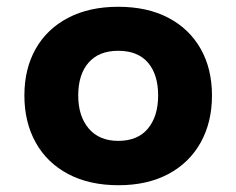

<svg xmlns="http://www.w3.org/2000/svg" viewBox="-20 -536 698 567"><path d="M330 11Q244 11 181.5 -22Q119 -55 85.5 -115Q52 -175 52 -254Q52 -333 85.5 -392Q119 -451 181.5 -483.5Q244 -516 329 -516Q415 -516 477 -483.5Q539 -451 572.5 -392Q606 -333 606 -254Q606 -175 572.5 -115Q539 -55 477 -22Q415 11 330 11ZM329 -120Q387 -120 417 -156.5Q447 -193 447 -254Q447 -316 417 -351Q387 -386 329 -386Q272 -386 241.5 -351Q211 -316 211 -254Q211 -193 242 -156.5Q273 -120 329 -120Z"/></svg>

Font: Nunito Sans 6pt ExtraBold
Style: Regular
Weight: 800
Version: Version 3.101;gftools[0.9.27]